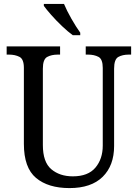

<svg xmlns="http://www.w3.org/2000/svg" viewBox="-20 -951 704 981"><path d="M335 10Q226 10 164 -42Q102 -94 102 -216V-604Q102 -649 79.5 -660.5Q57 -672 26 -672H14V-714H287V-672H275Q243 -672 221 -660Q199 -648 199 -600V-210Q199 -123 242 -86.5Q285 -50 352 -50Q430 -50 467.5 -94.5Q505 -139 505 -207V-604Q505 -649 483 -660.5Q461 -672 430 -672H418V-714H650V-672H638Q606 -672 584.5 -660Q563 -648 563 -600V-205Q563 -105 504.5 -47.5Q446 10 335 10ZM352 -771Q327 -789 297 -817.5Q267 -846 241.5 -875Q216 -904 204 -921V-931H307Q321 -897 345 -855Q369 -813 390 -784V-771Z"/></svg>

Font: Noto Serif Lao SemCond
Style: Regular
Weight: 400
Width: 4
Designer: Monotype Design Team
Foundry: Monotype Imaging Inc.
Version: Version 2.004; ttfautohint (v1.8.4.7-5d5b)